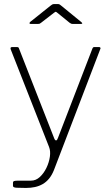

<svg xmlns="http://www.w3.org/2000/svg" viewBox="-20 -762 548 947"><path d="M108 165Q79 165 61.5 164Q44 163 44 155V140Q44 133 49.5 131Q55 129 73 129H133Q157 129 176.5 111Q196 93 209 66Q222 39 226 11Q230 -17 222 -37L33 -518Q31 -523 32.5 -526.5Q34 -530 41 -530H62Q67 -530 70 -528.5Q73 -527 74 -522L248 -78Q252 -69 257 -69.5Q262 -70 266 -82L436 -523Q438 -527 440 -528.5Q442 -530 446 -530H468Q473 -530 475 -527Q477 -524 475 -521L246 77Q236 102 222 119Q208 136 190.5 146Q173 156 152.5 160.5Q132 165 108 165ZM323 -650 264 -698Q257 -704 255 -704Q253 -704 245 -698L183 -650Q178 -646 175.5 -645Q173 -644 168 -644H131Q126 -644 125.5 -647Q125 -650 129 -654L228 -733Q233 -737 237 -739.5Q241 -742 248 -742H266Q272 -742 275.5 -739Q279 -736 282 -734L380 -654Q392 -644 379 -644H338Q334 -644 330.5 -645.5Q327 -647 323 -650Z"/></svg>

Font: Libre Franklin Thin
Style: Regular
Weight: 100
Designer: Pablo Impallari, Rodrigo Fuenzalida, Nhung Nguyen
Foundry: Impallari Type
Version: Version 3.000